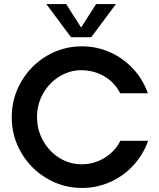

<svg xmlns="http://www.w3.org/2000/svg" viewBox="-20 -919 788 949"><path d="M38 -340Q38 -434 84.5 -514.5Q131 -595 210.5 -642.5Q290 -690 385 -690Q459 -690 524.5 -660.5Q590 -631 638.5 -578.5Q687 -526 711 -458H574Q547 -512 495 -542Q443 -572 381 -572Q326 -572 275.5 -542Q225 -512 194 -458.5Q163 -405 163 -340Q163 -277 193 -223.5Q223 -170 273.5 -138.5Q324 -107 385 -107Q445 -107 497 -139Q549 -171 575 -223H712Q688 -155 639.5 -102Q591 -49 525 -19.5Q459 10 385 10Q291 10 211 -37.5Q131 -85 84.5 -165Q38 -245 38 -340ZM209 -899H307L381 -783L455 -899H553L431 -735H331Z"/></svg>

Font: Teachers SemiBold
Style: Regular
Weight: 600
Designer: Alfredo Marco Pradil & Chank Diesel
Version: Version 0.009